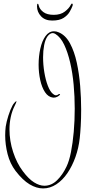

<svg xmlns="http://www.w3.org/2000/svg" viewBox="-20 -839 499 1074"><path d="M221 215Q184 215 145.5 192Q107 169 67 117Q36 76 22.5 23Q9 -30 9 -82Q9 -107 12 -131Q16 -158 27 -192.5Q38 -227 50 -249Q54 -257 61.5 -265Q69 -273 71 -273Q72 -273 72 -271Q72 -267 62 -247Q47 -217 40 -183.5Q33 -150 33 -115Q33 -51 53.5 11.5Q74 74 108 119Q140 162 170.5 181Q201 200 228 200Q268 200 299.5 169Q331 138 352 93Q367 62 377 11.5Q387 -39 392.5 -101.5Q398 -164 398 -231Q398 -299 392 -365Q386 -431 372.5 -489Q359 -547 339 -589Q319 -631 290 -649Q282 -654 275 -654Q267 -654 259.5 -649Q252 -644 246 -636Q233 -618 227 -586.5Q221 -555 221 -519Q221 -477 228 -434.5Q235 -392 247.5 -359.5Q260 -327 276 -314Q285 -306 293 -306Q300 -306 304 -309.5Q308 -313 312 -313Q319 -313 314 -307.5Q309 -302 299 -297Q289 -292 277 -293Q250 -296 232 -323Q214 -350 205 -391.5Q196 -433 196 -477Q196 -524 205.5 -567Q215 -610 234.5 -637Q254 -664 282 -664Q296 -664 309 -658Q347 -642 371.5 -596.5Q396 -551 409.5 -488.5Q423 -426 428.5 -358Q434 -290 434 -227Q434 -176 431.5 -134Q429 -92 426 -66Q420 -11 402 39.5Q384 90 357 129.5Q330 169 295 192Q260 215 221 215ZM272 -724Q232 -724 209.5 -748Q187 -772 187 -804Q187 -818 191 -818Q195 -818 197 -807Q202 -787 222.5 -771.5Q243 -756 281 -756Q319 -756 343 -774.5Q367 -793 376 -812Q380 -819 382 -819Q389 -819 386 -807Q381 -793 370 -773.5Q359 -754 336 -739Q313 -724 272 -724Z"/></svg>

Font: Inspiration
Style: Regular
Weight: 400
Designer: Robert E. Leuschke
Foundry: Robert E. Leuschke
Version: Version 2.010; ttfautohint (v1.8.3)